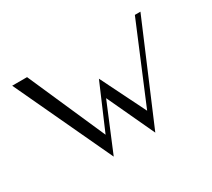

<svg xmlns="http://www.w3.org/2000/svg" viewBox="-112 -761 1063 961"><g transform="rotate(-30 420.0 -280.0)"><path d="M779.3 -560.5Q768.6 -560.5 747.1 -560.5Q684.6 -411.1 560.5 -114.3Q517.6 -200.2 431.6 -374Q394.5 -287.1 320.3 -114.3Q254.9 -262.7 124 -560.5Q95.7 -560.5 38.1 -560.5Q126 -373 300.8 1Q338.9 -89.8 414.1 -271.5Q457 -180.7 541 1Q621.1 -186.5 779.3 -560.5Z"/></g></svg>

Font: Suave
Style: Regular
Weight: 400
Designer: Manu Ambady
Version: Version 1.0